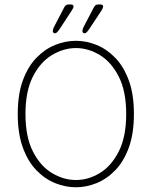

<svg xmlns="http://www.w3.org/2000/svg" viewBox="-20 -802 659 833"><path d="M309.5 10.5Q264 10.5 219.2 -7.5Q174.5 -25.5 137.8 -63.5Q101 -101.5 79 -162Q57 -222.5 57 -307.5Q57 -392.5 79 -452.8Q101 -513 137.8 -551Q174.5 -589 219.2 -607Q264 -625 309.5 -625Q354.5 -625 399 -607Q443.5 -589 480.2 -551Q517 -513 539 -452.8Q561 -392.5 561 -307.5Q561 -222.5 539 -162Q517 -101.5 480.2 -63.5Q443.5 -25.5 399 -7.5Q354.5 10.5 309.5 10.5ZM309.5 -21Q363 -21 413 -51.2Q463 -81.5 495.2 -144.8Q527.5 -208 527.5 -307.5Q527.5 -406.5 495.2 -469.8Q463 -533 413 -563.2Q363 -593.5 309.5 -593.5Q256 -593.5 205.5 -563.2Q155 -533 122.8 -469.8Q90.5 -406.5 90.5 -307.5Q90.5 -208 122.8 -144.8Q155 -81.5 205.5 -51.2Q256 -21 309.5 -21ZM342 -683.5 385 -766Q389.5 -774.5 393.5 -778.5Q397.5 -782.5 405 -782.5H417Q421 -782.5 424.2 -780.5Q427.5 -778.5 427.5 -774Q427.5 -768.5 421 -757.5L368.5 -678Q361.5 -667.5 356.5 -662.5Q351.5 -657.5 347 -657.5Q343.5 -657.5 340.5 -660Q337.5 -662.5 337.5 -667.5Q337.5 -673 342 -683.5ZM213.5 -683.5 256.5 -766Q260.5 -774.5 264.8 -778.5Q269 -782.5 276.5 -782.5H288.5Q292.5 -782.5 295.8 -780.5Q299 -778.5 299 -774Q299 -768 292 -757.5L240 -678Q233 -667.5 228 -662.5Q223 -657.5 218.5 -657.5Q215 -657.5 212 -660Q209 -662.5 209 -667.5Q209 -673 213.5 -683.5Z"/></svg>

Font: Sono Monospace ExtraLight
Style: Regular
Weight: 250
Version: Version 2.112